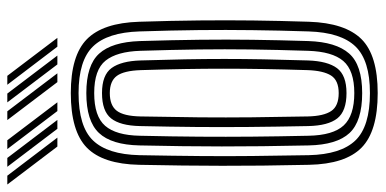

<svg xmlns="http://www.w3.org/2000/svg" viewBox="-293 -740 1028 512"><g transform="rotate(-90 221.0 -484.0)"><path d="M228.8 9.2Q127 9.2 83.2 -33.9Q39.5 -77 37.5 -174Q36 -241.5 35.4 -297.9Q34.8 -354.2 34.9 -406.1Q35 -458 35.6 -511.5Q36.2 -565 37.5 -626.8Q39.5 -723.5 83.2 -766.4Q127 -809.2 228.8 -809.2Q328.8 -809.2 372.4 -766.4Q416 -723.5 419 -626.8Q421.8 -538.5 422.5 -465.8Q423.2 -393 422.4 -323.2Q421.5 -253.5 419 -174Q415.8 -77.8 372.8 -34.2Q329.8 9.2 228.8 9.2ZM228.8 -11.5Q316 -11.5 353.2 -50.2Q390.5 -89 393.2 -174.8Q395.8 -255.2 396.6 -325Q397.5 -394.8 396.8 -466.8Q396 -538.8 393.2 -626Q390.5 -711.5 353.1 -750Q315.8 -788.5 228.8 -788.5Q139.5 -788.5 102.4 -749.9Q65.2 -711.2 63.2 -626.2Q61.5 -536.2 60.9 -464.9Q60.2 -393.5 61 -324.9Q61.8 -256.2 63.2 -174.5Q65.2 -89.2 102.4 -50.4Q139.5 -11.5 228.8 -11.5ZM228.8 -32.2Q153.8 -32.2 122.2 -66Q90.8 -99.8 89.2 -175Q87.8 -242.5 87.1 -298.8Q86.5 -355 86.5 -406.6Q86.5 -458.2 87.2 -511.4Q88 -564.5 89.2 -625.8Q90.8 -700.8 122.5 -734.2Q154.2 -767.8 228.8 -767.8Q303 -767.8 334 -733.6Q365 -699.5 367.5 -625Q370.2 -536 371 -464.6Q371.8 -393.2 370.9 -324.9Q370 -256.5 367.5 -175.5Q365 -102 334.4 -67.1Q303.8 -32.2 228.8 -32.2ZM228.8 -53.2Q289.2 -53.2 314.4 -82.6Q339.5 -112 341.5 -176.5Q344.2 -260.5 345.1 -329.5Q346 -398.5 345.1 -468.2Q344.2 -538 341.5 -624Q339.5 -686 315.4 -716.4Q291.2 -746.8 228.8 -746.8Q166.8 -746.8 141.5 -717.6Q116.2 -688.5 115 -625Q113 -537 112.5 -466.1Q112 -395.2 112.6 -326.5Q113.2 -257.8 115 -175.5Q116.2 -109.8 142.5 -81.5Q168.8 -53.2 228.8 -53.2ZM228.8 -74Q180.8 -74 161.4 -98.4Q142 -122.8 140.8 -176Q139 -265.8 138.4 -336.8Q137.8 -407.8 138.4 -475.8Q139 -543.8 140.8 -624.8Q142 -677.8 161.4 -701.9Q180.8 -726 228.8 -726Q277 -726 295.6 -700.4Q314.2 -674.8 315.8 -623.2Q317.8 -559.2 318.8 -505.1Q319.8 -451 319.8 -400.1Q319.8 -349.2 318.8 -295.1Q317.8 -241 315.8 -177Q314 -124.2 295.1 -99.1Q276.2 -74 228.8 -74ZM228.8 -94.8Q262.5 -94.8 275.5 -115.1Q288.5 -135.5 290 -177.8Q292 -242.2 292.9 -296.4Q293.8 -350.5 293.8 -401.1Q293.8 -451.8 292.9 -505.4Q292 -559 290 -622.5Q288.5 -667.2 274.8 -686.2Q261 -705.2 228.8 -705.2Q195.8 -705.2 181.6 -686.6Q167.5 -668 166.5 -624Q164.8 -536 164.1 -465.5Q163.5 -395 164.2 -326.6Q165 -258.2 166.5 -176.8Q167.5 -134.8 180.9 -114.8Q194.2 -94.8 228.8 -94.8ZM180.8 -845 79.5 -978.5H103L204.2 -845ZM86.2 -845 -15 -978.5H8.5L110 -845ZM133.5 -845 32.2 -978.5H55.8L157.2 -845ZM352.5 -845 251 -978.5H274.8L376 -845ZM258 -845 156.8 -978.5H180.2L281.5 -845ZM305.2 -845 204 -978.5H227.5L328.8 -845Z"/></g></svg>

Font: Big Shoulders Inline Display ExtraBold
Style: Regular
Weight: 800
Designer: Patric King
Foundry: XO Type Co
Version: Version 1.000